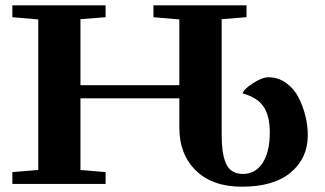

<svg xmlns="http://www.w3.org/2000/svg" viewBox="-20 -683 1208 713"><path d="M25.9 0V-43.9L122.1 -51.8V-610.8L25.9 -619.1V-663.1H372.1V-619.1L278.8 -611.8V-366.7H646V-610.8L549.8 -619.1V-663.1H895.5V-619.1L803.2 -611.8V-182.6Q803.2 -148.9 806.4 -124.8Q809.6 -100.6 817.6 -79.6Q825.7 -58.6 841.8 -47.9Q857.9 -37.1 881.8 -37.1Q929.2 -37.1 955.6 -78.4Q981.9 -119.6 981.9 -191.4Q981.9 -253.4 958.3 -287.6Q934.6 -321.8 881.3 -335.9Q883.8 -350.6 918.5 -373.3Q953.1 -396 976.6 -396Q1013.2 -396 1042.5 -375Q1071.8 -354 1088.6 -321Q1105.5 -288.1 1114.3 -251.7Q1123 -215.3 1123 -180.2Q1123 -96.2 1060.3 -43Q997.6 10.3 878.4 10.3Q768.6 10.3 707.3 -49.8Q646 -109.9 646 -208V-317.9H278.8V-51.8L372.1 -43.9V0Z"/></svg>

Font: Elstob 6pt
Style: Bold
Weight: 700
Designer: Peter S. Baker
Version: Version 1.015